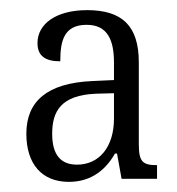

<svg xmlns="http://www.w3.org/2000/svg" viewBox="-20 -739 349 379"><path d="M116 -380C162 -380 190 -406 207 -436H211L220 -386H290V-413C261 -413 254 -420 254 -455V-616C254 -689 220 -719 152 -719C91 -719 54 -692 54 -654C54 -628 70 -618 99 -618C99 -658 106 -690 151 -690C193 -690 205 -659 205 -615V-581L162 -579C73 -575 32 -539 32 -475C32 -416 62 -380 116 -380ZM132 -414C101 -414 83 -432 83 -475C83 -520 101 -551 169 -554L205 -555V-505C205 -449 176 -414 132 -414Z"/></svg>

Font: Noto Serif Hebrew Condensed Light
Style: Regular
Weight: 300
Width: 3
Designer: Monotype Design Team
Foundry: Monotype Imaging Inc.
Version: Version 2.004